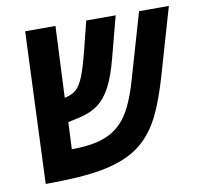

<svg xmlns="http://www.w3.org/2000/svg" viewBox="-71 -682 799 762"><g transform="rotate(-10 328.5 -300.5)"><path d="M187 -318.8Q218.3 -325.2 234.9 -340.8Q251.5 -356.4 264.9 -389.9Q278.3 -423.3 296.9 -497.1L324.2 -606H442.9L398.9 -439Q380.9 -369.6 359.1 -328.6Q337.4 -287.6 307.4 -264.6Q277.3 -241.7 225.1 -230L184.1 -221.2L179.2 -112.8Q264.2 -112.8 315.9 -133.8Q367.7 -154.8 400.6 -201.4Q433.6 -248 460.9 -342.8L537.1 -606H657.2L582 -346.2Q545.4 -218.8 508.1 -156.5Q470.7 -94.2 416.7 -60.1Q362.8 -25.9 279.1 -10.5Q195.3 4.9 53.2 4.9L78.1 -606H200.2Z"/></g></svg>

Font: Liberation Mono
Style: Bold Italic
Weight: 700
Italic angle: -12°
Monospace: yes
Designer: Steve Matteson
Foundry: Ascender Corporation
Version: Version 2.1.5